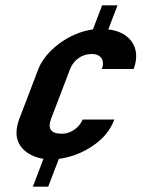

<svg xmlns="http://www.w3.org/2000/svg" viewBox="-20 -692 571 718"><path d="M211 -192C168.3 -192 157.7 -212.7 171.1 -248L242.2 -434C252.6 -461.2 280.2 -490 323.6 -490C359 -490 372.6 -464.5 361 -434L479.7 -434C510.1 -513.5 465.2 -573.2 385 -582L419.4 -672H361.9L327.5 -582C235.8 -569.7 149 -500.7 123.5 -434L52.4 -248C46 -231.3 42.5 -215 41.8 -199C39.4 -143.6 84.5 -107.1 142.6 -98L102.8 6H160.3L200.1 -98C245.7 -104 287.9 -120.2 326.7 -146.5C368.5 -174.8 392.6 -206 407.5 -245H288.8C279.1 -219.8 250 -192 211 -192Z"/></svg>

Font: Din Kursivschrift
Style: Breit
Weight: 400
Version: Version 1.089